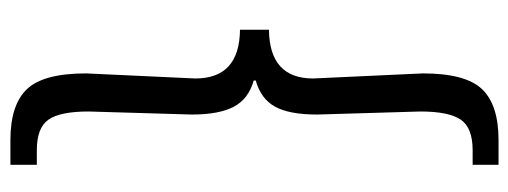

<svg xmlns="http://www.w3.org/2000/svg" viewBox="-332 -500 1001 378"><g transform="rotate(90 169.0 -310.5)"><path d="M205 -187 199 16Q199 72 215 95Q231 118 275 118H304V170H255Q186 170 155 137.5Q124 105 124 21L134 -194Q134 -281 38 -282V-339Q134 -340 134 -426L124 -642Q124 -726 155 -758.5Q186 -791 255 -791H304V-740H275Q231 -740 215 -716.5Q199 -693 199 -637L205 -434Q205 -379 189.5 -351Q174 -323 138 -313V-309Q174 -299 189.5 -270Q205 -241 205 -187Z"/></g></svg>

Font: Swei Fan Sans CJK TC
Style: Regular
Weight: 400
Version: Version 2.130